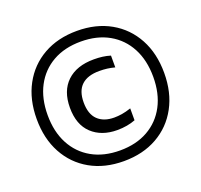

<svg xmlns="http://www.w3.org/2000/svg" viewBox="-130 -898 1106 1056"><g transform="rotate(-20 422.5 -370.0)"><path d="M422.5 11Q310.5 11 226.5 -36.5Q142.5 -84 96 -169.8Q49.5 -255.5 49.5 -370Q49.5 -484.5 96 -570.2Q142.5 -656 226.5 -703.5Q310.5 -751 422.5 -751Q534.5 -751 618.5 -703.5Q702.5 -656 749 -570.2Q795.5 -484.5 795.5 -370Q795.5 -255.5 749 -169.8Q702.5 -84 618.5 -36.5Q534.5 11 422.5 11ZM446.5 -162Q354.5 -162 298.5 -214.5Q242.5 -267 242.5 -366.5Q242.5 -464.5 299 -518.2Q355.5 -572 457 -572Q483.5 -572 506.8 -569Q530 -566 553 -559V-490Q530 -496 508.8 -498.8Q487.5 -501.5 463 -501.5Q394.5 -501.5 359 -468.5Q323.5 -435.5 323.5 -368Q323.5 -299.5 358.2 -266Q393 -232.5 454 -232.5Q475.5 -232.5 499.2 -236.2Q523 -240 553 -250V-180.5Q530 -171.5 503.2 -166.8Q476.5 -162 446.5 -162ZM422.5 -51.5Q517.5 -51.5 586.8 -90.8Q656 -130 693.8 -201.5Q731.5 -273 731.5 -370Q731.5 -467 693.8 -538.5Q656 -610 586.8 -649.2Q517.5 -688.5 422.5 -688.5Q327.5 -688.5 258.2 -649.2Q189 -610 151.2 -538.5Q113.5 -467 113.5 -370Q113.5 -273 151.2 -201.5Q189 -130 258.2 -90.8Q327.5 -51.5 422.5 -51.5Z"/></g></svg>

Font: Encode Sans Condensed Thin Medium
Style: Regular
Weight: 500
Version: Version 3.002